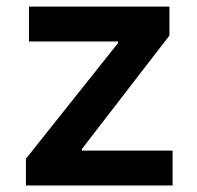

<svg xmlns="http://www.w3.org/2000/svg" viewBox="-20 -566 602 586"><path d="M59.1 0V-81.5L340.3 -434.6V-439.5H68.4V-545.9H497.1V-457.5L230 -111.3V-106.4H506.8V0Z"/></svg>

Font: Inter Semi Bold
Style: Regular
Weight: 600
Designer: Rasmus Andersson
Foundry: rsms
Version: Version 4.000;git-e0f93cc